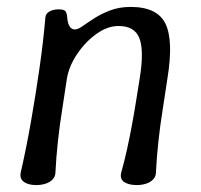

<svg xmlns="http://www.w3.org/2000/svg" viewBox="-20 -527 580 554"><path d="M111 -477Q112 -488 123 -494Q134 -500 149 -500Q164 -500 168.5 -495Q173 -490 174 -476Q175 -461 180.5 -451.5Q186 -442 196 -442Q205 -442 219 -452Q233 -462 252.5 -474.5Q272 -487 298 -497Q324 -507 357 -507Q434 -507 457.5 -458.5Q481 -410 463 -300Q457 -258 449.5 -211.5Q442 -165 437 -118.5Q432 -72 430 -30Q430 -18 422 -9.5Q414 -1 401.5 3Q389 7 375 7Q351 7 338 -2Q325 -11 330 -30Q339 -62 346.5 -96Q354 -130 360.5 -165Q367 -200 372.5 -234.5Q378 -269 383 -300Q396 -380 382.5 -416Q369 -452 322 -452Q290 -452 258 -429Q226 -406 202.5 -371Q179 -336 173 -300Q167 -258 159.5 -211.5Q152 -165 147 -118.5Q142 -72 140 -30Q140 -18 132 -9.5Q124 -1 111.5 3Q99 7 85 7Q61 7 48.5 -2.5Q36 -12 40 -30Q56 -100 69.5 -177Q83 -254 94 -330.5Q105 -407 111 -477Z"/></svg>

Font: Winky Sans Light
Style: Italic
Weight: 300
Italic angle: -8.97852°
Designer: Simon Atzbach
Foundry: typofactur
Version: Version 1.205